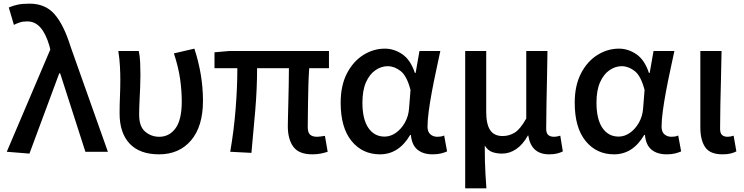

<svg xmlns="http://www.w3.org/2000/svg" viewBox="-20 -830 4071 1050"><path d="M141 10 17 0 255 -559 250 -580Q231 -645 201.5 -679Q172 -713 129 -713Q105 -713 88.5 -707.5Q72 -702 56 -694L28 -789Q51 -799 76.5 -804.5Q102 -810 142 -810Q228 -810 278.5 -752Q329 -694 366 -575L570 0H447L309 -429H304Z M850 14Q744 14 689 -44.5Q634 -103 634 -210Q634 -256 636 -302Q638 -348 638 -394Q638 -426 636 -466.5Q634 -507 627 -551H739Q745 -522 746.5 -489.5Q748 -457 748 -419Q748 -391 746.5 -353.5Q745 -316 743 -276.5Q741 -237 741 -202Q741 -138 774 -110Q807 -82 851 -82Q906 -82 940 -128.5Q974 -175 974 -275Q974 -334 965 -398Q956 -462 931 -538L1043 -564Q1066 -494 1078 -422.5Q1090 -351 1090 -279Q1090 -139 1025 -62.5Q960 14 850 14Z M1688 14Q1615 14 1584.5 -27Q1554 -68 1554 -140Q1554 -159 1555 -194.5Q1556 -230 1557 -275Q1558 -320 1559 -367.5Q1560 -415 1560 -457H1386Q1386 -347 1376 -227Q1366 -107 1355 6L1239 0Q1259 -115 1268.5 -233.5Q1278 -352 1278 -457H1153V-544L1233 -551H1779V-457H1671Q1668 -414 1666.5 -364.5Q1665 -315 1664.5 -268.5Q1664 -222 1663.5 -186.5Q1663 -151 1663 -134Q1663 -105 1676 -93.5Q1689 -82 1714 -82Q1722 -82 1732.5 -83.5Q1743 -85 1757 -87L1772 0Q1757 5 1736 9.5Q1715 14 1688 14Z M2058 14Q1962 14 1902.5 -59Q1843 -132 1843 -268Q1843 -362 1877 -428Q1911 -494 1966.5 -529Q2022 -564 2085 -564Q2135 -564 2180 -533.5Q2225 -503 2249 -431H2253L2274 -551H2388Q2377 -499 2364.5 -441Q2352 -383 2341.5 -326.5Q2331 -270 2324.5 -221Q2318 -172 2318 -137Q2318 -109 2333.5 -95.5Q2349 -82 2372 -82Q2381 -82 2391 -83.5Q2401 -85 2409 -89L2425 -2Q2412 4 2392.5 9Q2373 14 2346 14Q2294 14 2263 -11.5Q2232 -37 2227 -92H2223Q2161 14 2058 14ZM2083 -83Q2116 -83 2145.5 -104Q2175 -125 2194.5 -160Q2214 -195 2217 -237L2225 -338Q2205 -415 2171 -441.5Q2137 -468 2100 -468Q2065 -468 2033 -446Q2001 -424 1981.5 -380Q1962 -336 1962 -269Q1962 -178 1994.5 -130.5Q2027 -83 2083 -83Z M2524 200V-551H2639V-218Q2639 -151 2660.5 -118.5Q2682 -86 2729 -86Q2764 -86 2794.5 -104.5Q2825 -123 2858 -182V-551H2974Q2973 -480 2971.5 -404.5Q2970 -329 2968.5 -257.5Q2967 -186 2967 -126Q2967 -101 2978.5 -91.5Q2990 -82 3010 -82Q3025 -82 3044 -88L3058 -2Q3044 5 3026.5 9.5Q3009 14 2983 14Q2885 14 2869 -89H2867Q2840 -40 2803.5 -15Q2767 10 2726 10Q2696 10 2672 1.5Q2648 -7 2631 -34Q2631 16 2632 53Q2633 90 2635 124Q2637 158 2640 200Z M3338 14Q3242 14 3182.5 -59Q3123 -132 3123 -268Q3123 -362 3157 -428Q3191 -494 3246.5 -529Q3302 -564 3365 -564Q3415 -564 3460 -533.5Q3505 -503 3529 -431H3533L3554 -551H3668Q3657 -499 3644.5 -441Q3632 -383 3621.5 -326.5Q3611 -270 3604.5 -221Q3598 -172 3598 -137Q3598 -109 3613.5 -95.5Q3629 -82 3652 -82Q3661 -82 3671 -83.5Q3681 -85 3689 -89L3705 -2Q3692 4 3672.5 9Q3653 14 3626 14Q3574 14 3543 -11.5Q3512 -37 3507 -92H3503Q3441 14 3338 14ZM3363 -83Q3396 -83 3425.5 -104Q3455 -125 3474.5 -160Q3494 -195 3497 -237L3505 -338Q3485 -415 3451 -441.5Q3417 -468 3380 -468Q3345 -468 3313 -446Q3281 -424 3261.5 -380Q3242 -336 3242 -269Q3242 -178 3274.5 -130.5Q3307 -83 3363 -83Z M3931 14Q3863 14 3836.5 -25Q3810 -64 3810 -133V-551H3926Q3925 -480 3923 -404.5Q3921 -329 3919.5 -257.5Q3918 -186 3918 -126Q3918 -101 3929 -91.5Q3940 -82 3959 -82Q3974 -82 3992 -88L4007 -2Q3993 5 3975.5 9.5Q3958 14 3931 14Z"/></svg>

Font: Source Han Sans SC Medium
Style: Regular
Weight: 500
Designer: Ryoko NISHIZUKA 西塚涼子 (kana, bopomofo & ideographs); Paul D. Hunt (Latin, Greek & Cyrillic); Sandoll Communications 산돌커뮤니
Foundry: Adobe
Version: Version 2.004;hotconv 1.0.118;makeotfexe 2.5.65603